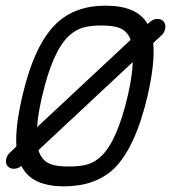

<svg xmlns="http://www.w3.org/2000/svg" viewBox="-20 -655 604 678"><path d="M353 -635Q463 -635 500 -572Q500 -572 500.5 -571Q501 -570 501 -570Q501 -570 507 -575Q519 -587 533 -588Q535 -588 537 -588Q549 -588 557 -580Q567 -569 563 -553Q561 -540 550 -530L521 -503Q528 -434 501 -316Q458 -133 382 -59Q316 3 206 3Q97 3 60 -61Q58 -64 55 -69Q43 -59 29 -59Q16 -59 8 -67Q-2 -78 2 -94Q5 -107 15 -116L38 -138Q33 -205 59 -316Q101 -497 178 -571Q244 -635 353 -635ZM337 -565Q298 -565 271.5 -557Q245 -549 222 -527Q165 -472 129 -316Q114 -253 111 -206L441 -514Q439 -522 435 -528Q423 -549 400 -557Q377 -565 337 -565ZM449 -436 116 -125Q119 -113 124 -105Q137 -83 159.5 -75Q182 -67 222 -67Q263 -67 289 -74.5Q315 -82 338 -104Q394 -158 431 -316Q447 -386 449 -436Z"/></svg>

Font: Brass Mono
Style: Italic
Weight: 400
Italic angle: -13°
Monospace: yes
Version: Version 1.100; ttfautohint (v1.8.3) -l 8 -r 50 -G 200 -x 14 